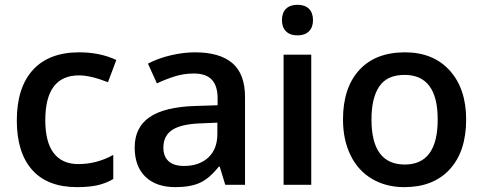

<svg xmlns="http://www.w3.org/2000/svg" viewBox="-20 -767 2005 797"><path d="M299.8 9.8Q177.2 9.8 113.5 -61.8Q49.8 -133.3 49.8 -267.1Q49.8 -403.3 116.5 -476.6Q183.1 -549.8 309.1 -549.8Q394.5 -549.8 462.9 -518.1L428.2 -425.8Q355.5 -454.1 308.1 -454.1Q168 -454.1 168 -268.1Q168 -177.2 202.9 -131.6Q237.8 -85.9 305.2 -85.9Q381.8 -85.9 450.2 -124V-23.9Q419.4 -5.9 384.5 2Q349.6 9.8 299.8 9.8Z M915 0 892.1 -75.2H888.2Q849.1 -25.9 809.6 -8.1Q770 9.8 708 9.8Q628.4 9.8 583.7 -33.2Q539.1 -76.2 539.1 -154.8Q539.1 -238.3 601.1 -280.8Q663.1 -323.2 790 -327.1L883.3 -330.1V-358.9Q883.3 -410.6 859.1 -436.3Q835 -461.9 784.2 -461.9Q742.7 -461.9 704.6 -449.7Q666.5 -437.5 631.3 -420.9L594.2 -502.9Q638.2 -525.9 690.4 -537.8Q742.7 -549.8 789.1 -549.8Q892.1 -549.8 944.6 -504.9Q997.1 -460 997.1 -363.8V0ZM744.1 -78.1Q806.6 -78.1 844.5 -113Q882.3 -147.9 882.3 -210.9V-257.8L813 -254.9Q731.9 -252 695.1 -227.8Q658.2 -203.6 658.2 -153.8Q658.2 -117.7 679.7 -97.9Q701.2 -78.1 744.1 -78.1Z M1272 0H1157.2V-540H1272ZM1150.4 -683.1Q1150.4 -713.9 1167.2 -730.5Q1184.1 -747.1 1215.3 -747.1Q1245.6 -747.1 1262.5 -730.5Q1279.3 -713.9 1279.3 -683.1Q1279.3 -653.8 1262.5 -637Q1245.6 -620.1 1215.3 -620.1Q1184.1 -620.1 1167.2 -637Q1150.4 -653.8 1150.4 -683.1Z M1915 -271Q1915 -138.7 1847.2 -64.5Q1779.3 9.8 1658.2 9.8Q1582.5 9.8 1524.4 -24.4Q1466.3 -58.6 1435.1 -122.6Q1403.8 -186.5 1403.8 -271Q1403.8 -402.3 1471.2 -476.1Q1538.6 -549.8 1661.1 -549.8Q1778.3 -549.8 1846.7 -474.4Q1915 -398.9 1915 -271ZM1522 -271Q1522 -84 1660.2 -84Q1796.9 -84 1796.9 -271Q1796.9 -456.1 1659.2 -456.1Q1586.9 -456.1 1554.4 -408.2Q1522 -360.4 1522 -271Z"/></svg>

Font: f2_52653          
Style: Regular
Weight: 600
Foundry: Ascender Corporation
Version: Version 1.10